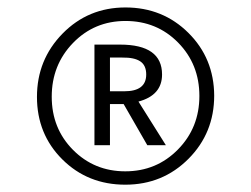

<svg xmlns="http://www.w3.org/2000/svg" viewBox="-20 -757 679 520"><path d="M277.8 -509.8H316.9Q376 -509.8 376 -555.2Q376 -580.1 359.9 -590.8Q343.8 -601.6 311 -601.1H277.8ZM418.9 -555.2Q418.9 -499 355 -481.9L429.2 -363.8H378.9L314.9 -475.1H277.8V-363.8H235.8V-636.2H305.2Q418.9 -636.2 418.9 -555.2ZM319.3 -293Q403.8 -293 461.9 -352.1Q520 -411.1 520 -497.1Q520 -583 462.4 -641.6Q404.8 -700.2 319.8 -700.2Q235.4 -700.2 177.7 -640.6Q120.1 -581.1 120.1 -495.1Q120.1 -409.2 177.7 -351.1Q235.4 -293 319.3 -293ZM560.1 -498Q560.1 -397 490.7 -327.1Q420.9 -256.8 319.3 -256.8Q217.8 -256.8 148.9 -325.2Q80.1 -393.6 80.1 -494.6Q80.1 -595.2 149.4 -666Q218.8 -736.8 319.8 -736.8Q420.9 -736.8 490.2 -668Q559.6 -599.1 560.1 -498Z"/></svg>

Font: FiraSans-Light
Style: Regular
Weight: 300
Designer: Carrois Corporate & Edenspiekermann AG
Foundry: Carrois Corporate GbR & Edenspiekermann AG
Version: Version 3.106;PS 003.106;hotconv 1.0.70;makeotf.lib2.5.58329